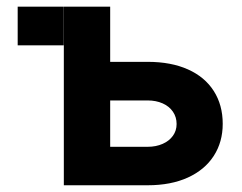

<svg xmlns="http://www.w3.org/2000/svg" viewBox="-20 -550 717 570"><path d="M169 -415.5H32.5V-530.3H169ZM641.2 -182.4Q641.2 -128.4 614.6 -87.2Q588 -45.9 537.7 -22.9Q487.4 0 418.5 0H169.5V-530.3H307.1V-114.2H418.5Q443.1 -114.2 462.8 -122.9Q482.4 -131.5 493.3 -146.8Q504.3 -162.1 504.3 -181.8Q504.3 -202.5 493.3 -218.5Q482.4 -234.4 462.8 -243.1Q443.1 -251.8 418.5 -251.8H259.7V-366.4H418.5Q487.8 -366.4 537.9 -344Q588 -321.6 614.6 -279.9Q641.2 -238.3 641.2 -182.4Z"/></svg>

Font: Pretendard JP Variable
Style: Regular
Weight: 400
Designer: Base glyphs from Inter by Rasmus Andersson; Hangul glyphs from Noto Sans CJK(Source Han Sans) by Jang Soo-young and Kang
Foundry: Kil Hyung-jin
Version: Version 1.307;Glyphs 3.2 (3192)